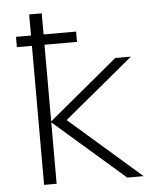

<svg xmlns="http://www.w3.org/2000/svg" viewBox="-54 -806 707 853"><g transform="rotate(-5 300.0 -380.0)"><path d="M164 0V-274L479 0H552L233 -278L542 -534H472L164 -278V-620H309V-666H164V-760H108V-666H41V-620H108V0Z"/></g></svg>

Font: Noto Sans Mono UI Light
Style: Regular
Weight: 300
Designer: Monotype Design team
Foundry: Monotype Imaging Inc.
Version: 1.000